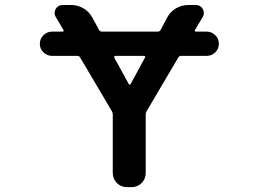

<svg xmlns="http://www.w3.org/2000/svg" viewBox="-20 -775 1040 774"><path d="M492.2 -20.5Q467.8 -20.5 451.2 -37.1Q434.6 -53.7 434.6 -78.1V-313.5Q434.6 -320.3 430.7 -327.1L302.7 -543.9Q298.8 -549.8 292 -549.8H189.5Q169.9 -549.8 155.3 -564Q140.6 -578.1 140.6 -598.6Q140.6 -619.1 155.3 -633.3Q169.9 -647.5 189.5 -647.5H232.4Q235.4 -647.5 236.3 -649.4Q237.3 -651.4 236.3 -653.3L205.1 -706.1Q200.2 -713.9 200.2 -722.7Q200.2 -730.5 204.1 -738.3Q213.9 -754.9 232.4 -754.9H266.6Q293 -754.9 315.9 -741.7Q338.9 -728.5 351.6 -705.1L379.9 -653.3Q383.8 -647.5 391.6 -647.5H615.2Q623 -647.5 627 -653.3L654.3 -705.1Q667 -728.5 689.9 -741.7Q712.9 -754.9 739.3 -754.9H769.5Q788.1 -754.9 797.9 -738.3Q801.8 -730.5 801.8 -722.7Q801.8 -713.9 796.9 -706.1L765.6 -653.3Q764.6 -651.4 765.6 -649.4Q766.6 -647.5 769.5 -647.5H813.5Q833 -647.5 847.7 -633.3Q862.3 -619.1 862.3 -598.6Q862.3 -578.1 847.7 -564Q833 -549.8 813.5 -549.8H710Q703.1 -549.8 699.2 -543.9L571.3 -327.1Q567.4 -320.3 567.4 -313.5V-78.1Q567.4 -53.7 550.8 -37.1Q534.2 -20.5 509.8 -20.5ZM499 -436.5Q501 -433.6 502.9 -433.6Q504.9 -433.6 506.8 -436.5L564.5 -543Q565.4 -543.9 565.4 -545.4Q565.4 -546.9 564.5 -547.9Q563.5 -549.8 561.5 -549.8H444.3Q442.4 -549.8 441.4 -547.9Q440.4 -546.9 440.4 -545.4Q440.4 -543.9 440.4 -543Z"/></svg>

Font: Rounded Mgen+ 1m medium
Style: Regular
Weight: 500
Designer: [Source Han Sans]
Ryoko NISHIZUKA  (kana & ideographs); Paul D. Hunt (Latin, Greek & Cyrillic); Wenlong ZHANG  (bopomofo
Version: Version 1.059.20150602